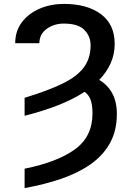

<svg xmlns="http://www.w3.org/2000/svg" viewBox="-20 -741 669 974"><path d="M104.8 -153.8V-245Q220.2 -279.8 294.4 -315.5Q368.6 -351.2 404.1 -397.5Q439.6 -443.9 439.6 -511Q439.6 -557.2 407.8 -589.3Q376.1 -621.4 304 -621.4Q253.9 -621.4 216.8 -594.5Q179.7 -567.5 179.7 -521.7H57.2Q57.2 -583.8 91.3 -628.6Q125.4 -673.3 181.6 -697.3Q237.9 -721.2 304 -721.2Q421.9 -721.2 491.8 -669.4Q561.8 -617.5 561.8 -518.5Q561.8 -465.9 541.4 -420.3Q521 -374.6 483.3 -335.6Q525.6 -311.1 549.2 -267.9Q572.8 -224.8 572.8 -163Q572.8 -78.1 538 -15.3Q503.2 47.6 440 92Q376.8 136.4 291.4 165.7Q206 195 104.8 213.1V114.7Q269.9 81.7 359.6 17Q449.2 -47.6 449.2 -165.1Q449.2 -208.8 439.5 -234.9Q429.7 -261 409.1 -275.2Q350.5 -236.9 273.3 -206.7Q196 -176.5 104.8 -153.8Z"/></svg>

Font: Interface Medium
Style: Regular
Weight: 500
Designer: Rasmus Andersson
Foundry: rsms
Version: Version 1.8